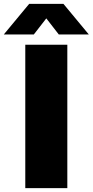

<svg xmlns="http://www.w3.org/2000/svg" viewBox="-76 -971 479 991"><path d="M54.5 0V-740H271.5V0ZM-56.5 -793 74.5 -951H251.5L382.5 -793H227.5L148 -895.5H178L98.5 -793Z"/></svg>

Font: Encode Sans Condensed Thin Black
Style: Regular
Weight: 900
Version: Version 3.002